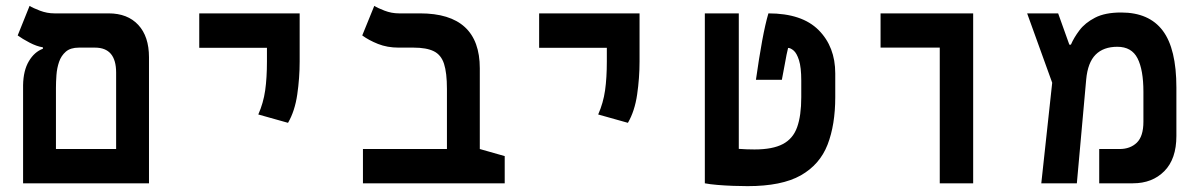

<svg xmlns="http://www.w3.org/2000/svg" viewBox="-20 -632 4142 662"><path d="M59.6 0V-338.4Q60.5 -389.2 79.6 -421.1Q98.6 -453.1 127.9 -463.9V-468.8Q106.4 -472.2 81.8 -485.1Q57.1 -498 41 -509.8L82 -611.8Q93.3 -604.5 117.7 -595.2Q142.1 -585.9 167.5 -585.9H354.5Q419.9 -585.9 456.8 -546.1Q493.7 -506.3 493.7 -434.6V0ZM252 -467.8Q223.1 -467.8 207 -453.9Q190.9 -439.9 183.6 -418.5Q176.3 -397 174.6 -373Q172.9 -349.1 172.9 -329.1V-118.2H380.4V-381.8Q380.4 -467.8 307.6 -467.8Z M973.1 -208.5 870.6 -237.3Q888.2 -277.3 894.3 -320.3Q900.4 -363.3 900.4 -419.9V-467.3H667V-585.9H1013.2V-419.9Q1013.2 -363.3 1004.9 -306.2Q996.6 -249 973.1 -208.5Z M1720.2 -93.8V0H1231.4V-118.2H1521V-325.2Q1521 -380.9 1511 -411.9Q1501 -442.9 1475.8 -455.3Q1450.7 -467.8 1405.8 -467.8H1354.5Q1315.4 -467.8 1283.4 -480.5Q1251.5 -493.2 1229 -509.8L1270.5 -611.8Q1281.7 -604.5 1305.9 -595.2Q1330.1 -585.9 1355.5 -585.9H1428.2Q1634.3 -585.9 1634.3 -396.5V-118.2Z M2145 -208.5 2042.5 -237.3Q2060.1 -277.3 2066.2 -320.3Q2072.3 -363.3 2072.3 -419.9V-467.3H1838.9V-585.9H2185.1V-419.9Q2185.1 -363.3 2176.8 -306.2Q2168.5 -249 2145 -208.5Z M2557.6 9.8Q2535.6 9.8 2507.8 8.8Q2480 7.8 2453.6 5.6Q2427.2 3.4 2410.2 0V-585.9H2527.3V-118.7Q2554.7 -116.7 2581.5 -116.7Q2644 -116.7 2679.2 -135.3Q2714.4 -153.8 2728.5 -193.6Q2742.7 -233.4 2742.7 -296.9V-354Q2742.7 -399.9 2734.9 -424.3Q2727.1 -448.7 2716.3 -457.8Q2705.6 -466.8 2697.3 -466.8Q2694.3 -455.1 2691.9 -442.9Q2689.5 -430.7 2686 -411.1Q2682.6 -391.6 2675.8 -356.9H2586.4Q2597.2 -433.1 2607.9 -491.5Q2618.7 -549.8 2629.4 -585.9Q2745.1 -585.9 2802.5 -528.3Q2859.9 -470.7 2859.9 -378.9V-296.9Q2859.9 -201.7 2833.3 -133.1Q2806.6 -64.5 2741 -27.3Q2675.3 9.8 2557.6 9.8Z M3220.2 0V-467.8H3016.1V-585.9H3335.4V0Z M3570.3 0 3607.9 -346.7 3521.5 -585.9H3628.4L3667 -478H3672.4Q3682.6 -502 3701.9 -527.6Q3721.2 -553.2 3755.6 -571Q3790 -588.9 3845.7 -588.9Q3941.9 -588.9 3989 -526.4Q4036.1 -463.9 4036.1 -330.1V-163.1Q4036.1 -84 3994.6 -42Q3953.1 0 3886.2 0H3770V-118.2H3840.3Q3877 -118.2 3899.7 -140.1Q3922.4 -162.1 3922.4 -212.4V-315.4Q3922.4 -391.1 3902.1 -430.9Q3881.8 -470.7 3832.5 -470.7Q3784.7 -470.7 3757.6 -443.6Q3730.5 -416.5 3725.1 -357.9L3692.9 0Z"/></svg>

Font: CaskaydiaCove NFP SemiBold
Style: Regular
Weight: 600
Designer: Aaron Bell
Foundry: Saja Typeworks
Version: Version 2111.001; VTT 6.35;Nerd Fonts 3.1.1